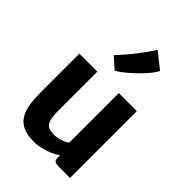

<svg xmlns="http://www.w3.org/2000/svg" viewBox="-258 -1022 1148 1148"><g transform="rotate(45 315.5 -448.0)"><path d="M246 8Q188 8 152.2 -9.2Q116.5 -26.5 98 -58.5Q79.5 -90.5 73 -134Q66.5 -177.5 66.5 -230V-557H218.5V-228Q218.5 -175.5 227.5 -149.5Q236.5 -123.5 255.2 -115Q274 -106.5 303.5 -106.5Q321.5 -106.5 340.5 -111.5Q359.5 -116.5 375.5 -123.8Q391.5 -131 400 -137.5V-557H552.5V8H455.5Q436 8 425.2 2Q414.5 -4 414.5 -26V-46Q395 -31.5 367.5 -19.5Q338.5 -7 306.5 0.5Q274.5 8 246 8ZM287.5 -634.5 218 -696.5Q243.5 -722.5 272.5 -757Q301.5 -791.5 329.8 -829.5Q358 -867.5 381.5 -904L481 -825Q472 -806.5 453.8 -783.5Q435.5 -760.5 412.2 -736.8Q389 -713 364.8 -691.8Q340.5 -670.5 320.2 -655.2Q300 -640 287.5 -634.5Z"/></g></svg>

Font: Koeln Type Sans
Style: Bold
Weight: 700
Designer: Eben Sorkin
Foundry: Eben Sorkin
Version: Version 2.001